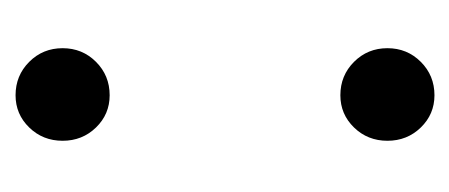

<svg xmlns="http://www.w3.org/2000/svg" viewBox="-190 -396 592 253"><g transform="rotate(90 106.5 -270.0)"><path d="M166 -56Q166 -30 148.5 -12Q131 6 106 6Q80 6 62 -12Q44 -30 44 -56Q44 -82 62 -100Q80 -118 106 -118Q131 -118 148.5 -100Q166 -82 166 -56ZM166 -484Q166 -458 148.5 -440Q131 -422 106 -422Q80 -422 62 -440Q44 -458 44 -484Q44 -510 62 -528Q80 -546 106 -546Q131 -546 148.5 -528Q166 -510 166 -484Z"/></g></svg>

Font: Poppins
Style: Regular
Weight: 400
Designer: Ninad Kale (Devanagari), Jonny Pinhorn (Latin)
Foundry: Indian Type Foundry
Version: Version 3.002 2017